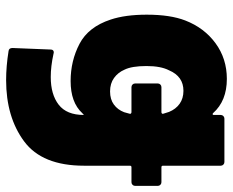

<svg xmlns="http://www.w3.org/2000/svg" viewBox="-87 -478 762 628"><g transform="rotate(90 294.0 -164.0)"><path d="M588 -299V-225Q588 -220 584.5 -216.5Q581 -213 576 -213H527Q522 -213 522 -208V-58Q522 79 442.5 138Q363 197 242 197Q197 197 147 189Q137 188 137 176L142 52Q142 45 146 42.5Q150 40 156 42Q197 51 232 51Q289 51 322.5 25Q356 -1 356 -57Q356 -58 350 -52Q315 -14 245 -14Q179 -14 123.5 -43Q68 -72 44 -145Q28 -193 28 -263Q28 -340 47 -389Q71 -451 121.5 -488Q172 -525 238 -525Q310 -525 350 -480Q352 -478 354 -478.5Q356 -479 356 -482V-505Q356 -510 359.5 -513.5Q363 -517 368 -517H510Q515 -517 518.5 -513.5Q522 -510 522 -505V-316Q522 -311 527 -311H576Q581 -311 584.5 -307.5Q588 -304 588 -299ZM352 -207Q353 -210 351 -211.5Q349 -213 347 -213H265Q260 -213 256.5 -216.5Q253 -220 253 -225V-299Q253 -304 256.5 -307.5Q260 -311 265 -311H347Q349 -311 351 -312.5Q353 -314 352 -317L346 -336Q337 -358 319.5 -370.5Q302 -383 277 -383Q230 -383 210 -336Q196 -309 196 -262Q196 -214 208 -190Q217 -169 235 -156Q253 -143 279 -143Q305 -143 322 -155.5Q339 -168 347 -189Z"/></g></svg>

Font: BARLOWEXTRABOLD
Style: Regular
Weight: 800
Designer: Jeremy Tribby
Foundry: Tribby Type
Version: Version 1.422